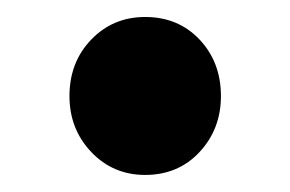

<svg xmlns="http://www.w3.org/2000/svg" viewBox="-20 -433 340 225"><path d="M150.1 -228Q112.4 -228 86.9 -254.9Q61.4 -281.8 61.4 -320.4Q61.4 -360.1 86.9 -386.6Q112.4 -413.1 150.1 -413.1Q188.9 -413.1 213.9 -386.6Q238.9 -360.1 238.9 -320.4Q238.9 -281.8 213.9 -254.9Q188.9 -228 150.1 -228Z"/></svg>

Font: SourceSans3VF
Style: Regular
Weight: 200
Designer: Paul D. Hunt
Foundry: Adobe
Version: Version 3.052;hotconv 1.1.0;makeotfexe 2.6.0